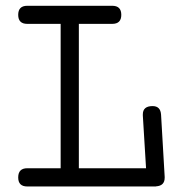

<svg xmlns="http://www.w3.org/2000/svg" viewBox="-20 -638 642 674"><path d="M75.7 -554.2Q43.9 -554.2 43.9 -585.9Q43.9 -617.7 75.7 -617.7H374Q405.8 -617.7 405.8 -585.9Q405.8 -554.2 374 -554.2H256.8V-47.4H492.7L481.4 -232.4V-236.3Q481.4 -265.6 515.6 -265.6Q543.5 -265.6 545.4 -235.4L558.1 -17.1V-14.2Q558.1 14.2 528.3 16.1L526.4 16.6H224.6H75.7Q43.9 16.6 43.9 -15.1Q43.9 -47.4 75.7 -47.4H192.9V-554.2Z"/></svg>

Font: Erica Type
Style: Regular
Weight: 400
Designer: Peter Wiegel
Foundry: Peter Wiegel
Version: Version 1.000 2010 initial release